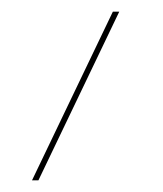

<svg xmlns="http://www.w3.org/2000/svg" viewBox="-20 -148 280 330"><path d="M174 -128H185L46 162H35Z"/></svg>

Font: HK Grotesk Thin
Style: Regular
Weight: 100
Designer: Alfredo Marco Pradil
Foundry: Hanken Design Co.
Version: Version 3.001